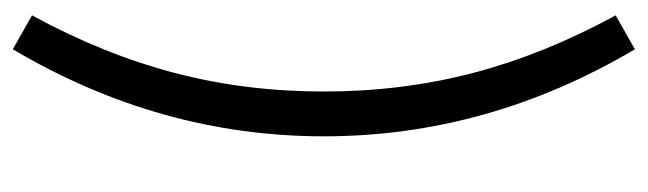

<svg xmlns="http://www.w3.org/2000/svg" viewBox="-376 -449 1012 300"><g transform="rotate(90 130.0 -299.0)"><path d="M57 187 4 157Q65 45 94 -66Q123 -177 123 -299Q123 -421 94 -532Q65 -643 4 -755L57 -785Q193 -555 193 -299Q193 -43 57 187Z"/></g></svg>

Font: Ubuntu Sans Condensed
Style: Regular
Weight: 400
Width: 3
Designer: Dalton Maag Ltd
Foundry: Dalton Maag Ltd
Version: Version 1.006; ttfautohint (v1.8.4.7-5d5b)